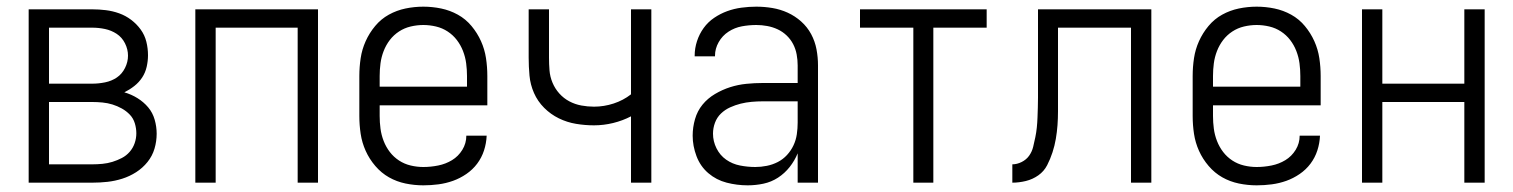

<svg xmlns="http://www.w3.org/2000/svg" viewBox="-20 -548 4540 576"><path d="M66 0V-520H257Q277 -520 297.5 -517.5Q318 -515 337.5 -508Q357 -501 373.5 -488.5Q390 -476 402 -459.5Q414 -443 419 -423Q424 -403 424 -382Q424 -365 420 -347.5Q416 -330 406.5 -315.5Q397 -301 383 -290Q369 -279 353 -271Q374 -265 392.5 -253.5Q411 -242 424.5 -226Q438 -210 444 -189Q450 -168 450 -147Q450 -124 443.5 -102Q437 -80 422.5 -62Q408 -44 388.5 -31.5Q369 -19 347 -12Q325 -5 302.5 -2.5Q280 0 257 0ZM127 -297H257Q276 -297 295.5 -301Q315 -305 330.5 -315.5Q346 -326 355 -344Q364 -362 364 -381Q364 -400 355 -418Q346 -436 330 -446.5Q314 -457 295 -461Q276 -465 257 -465H127ZM127 -55H257Q272 -55 287.5 -56.5Q303 -58 317.5 -62.5Q332 -67 345.5 -74Q359 -81 369 -92.5Q379 -104 384 -118.5Q389 -133 389 -148Q389 -163 384.5 -178Q380 -193 369.5 -204Q359 -215 345.5 -222.5Q332 -230 317.5 -234.5Q303 -239 287.5 -240.5Q272 -242 257 -242H127Z M566 0V-520H934V0H873V-465H627V0Z M1250 8Q1223 8 1196.5 2.5Q1170 -3 1147 -16Q1124 -29 1106 -50Q1088 -71 1077 -95.5Q1066 -120 1062 -146.5Q1058 -173 1058 -200V-320Q1058 -347 1062 -373.5Q1066 -400 1077 -424.5Q1088 -449 1105.5 -470Q1123 -491 1146.5 -504Q1170 -517 1196.5 -522.5Q1223 -528 1250 -528Q1277 -528 1303.5 -522.5Q1330 -517 1353.5 -504Q1377 -491 1394.5 -470Q1412 -449 1423 -424.5Q1434 -400 1438 -373.5Q1442 -347 1442 -320V-232H1119V-200Q1119 -181 1121.5 -162Q1124 -143 1131 -125Q1138 -107 1149.5 -92Q1161 -77 1177 -66.5Q1193 -56 1212 -51.5Q1231 -47 1250 -47Q1272 -47 1294.5 -51.5Q1317 -56 1336 -67.5Q1355 -79 1367 -98.5Q1379 -118 1379 -141H1440Q1439 -118 1432 -96.5Q1425 -75 1411.5 -57Q1398 -39 1379 -26Q1360 -13 1339 -5.5Q1318 2 1295.5 5Q1273 8 1250 8ZM1119 -288H1381V-320Q1381 -339 1378.5 -358Q1376 -377 1369 -395Q1362 -413 1350.5 -428Q1339 -443 1323 -453.5Q1307 -464 1288 -468.5Q1269 -473 1250 -473Q1231 -473 1212 -468.5Q1193 -464 1177 -453.5Q1161 -443 1149.5 -428Q1138 -413 1131 -395Q1124 -377 1121.5 -358Q1119 -339 1119 -320Z M1873 0V-199Q1848 -186 1819.5 -179Q1791 -172 1762 -172Q1735 -172 1708 -176.5Q1681 -181 1656.5 -193Q1632 -205 1612.5 -224.5Q1593 -244 1582 -269Q1571 -294 1568.5 -321Q1566 -348 1566 -375V-520H1627V-375Q1627 -356 1628.5 -337Q1630 -318 1637.5 -300Q1645 -282 1658 -267.5Q1671 -253 1688 -244Q1705 -235 1724 -231.5Q1743 -228 1762 -228Q1792 -228 1821 -237.5Q1850 -247 1873 -265V-520H1934V0Z M2223 8Q2191 8 2160 0Q2129 -8 2105 -28.5Q2081 -49 2069.5 -79.5Q2058 -110 2058 -141Q2058 -166 2065 -190.5Q2072 -215 2087.5 -234Q2103 -253 2125 -266Q2147 -279 2170.5 -286.5Q2194 -294 2219 -296.5Q2244 -299 2268 -299H2373V-352Q2373 -368 2370 -384.5Q2367 -401 2359.5 -415.5Q2352 -430 2340 -441.5Q2328 -453 2313 -460Q2298 -467 2281.5 -470Q2265 -473 2249 -473Q2227 -473 2205.5 -469Q2184 -465 2165.5 -453Q2147 -441 2136 -421.5Q2125 -402 2125 -381V-379H2064V-381Q2064 -403 2071 -424.5Q2078 -446 2091 -464Q2104 -482 2122.5 -494.5Q2141 -507 2161.5 -514.5Q2182 -522 2204.5 -525Q2227 -528 2249 -528Q2273 -528 2297 -524Q2321 -520 2343 -510Q2365 -500 2383.5 -483.5Q2402 -467 2413.5 -445.5Q2425 -424 2429.5 -400Q2434 -376 2434 -352V0H2373V-88Q2364 -66 2349 -47Q2334 -28 2314 -15Q2294 -2 2270.5 3Q2247 8 2223 8ZM2246 -47Q2263 -47 2280.5 -50.5Q2298 -54 2313.5 -62Q2329 -70 2341 -83Q2353 -96 2360.5 -112Q2368 -128 2370.5 -145.5Q2373 -163 2373 -180V-244H2268Q2252 -244 2235 -242.5Q2218 -241 2202 -237Q2186 -233 2170.5 -226Q2155 -219 2143 -207.5Q2131 -196 2125 -180Q2119 -164 2119 -147Q2119 -124 2129.5 -103Q2140 -82 2158.5 -69Q2177 -56 2200 -51.5Q2223 -47 2246 -47Z M2720 0V-465H2560V-520H2940V-465H2780V0Z M3373 0V-465H3154V-256Q3154 -235 3154 -214Q3154 -193 3152.5 -172.5Q3151 -152 3147.5 -131.5Q3144 -111 3137.5 -91Q3131 -71 3121.5 -52.5Q3112 -34 3095 -22Q3078 -10 3057.5 -5Q3037 0 3017 0V-55Q3031 -55 3045 -62Q3059 -69 3067.5 -81Q3076 -93 3079.5 -107.5Q3083 -122 3086 -136.5Q3089 -151 3090.5 -166Q3092 -181 3092.5 -195.5Q3093 -210 3093.5 -225Q3094 -240 3094 -255V-520H3434V0Z M3750 8Q3723 8 3696.5 2.5Q3670 -3 3647 -16Q3624 -29 3606 -50Q3588 -71 3577 -95.5Q3566 -120 3562 -146.5Q3558 -173 3558 -200V-320Q3558 -347 3562 -373.5Q3566 -400 3577 -424.5Q3588 -449 3605.5 -470Q3623 -491 3646.5 -504Q3670 -517 3696.5 -522.5Q3723 -528 3750 -528Q3777 -528 3803.5 -522.5Q3830 -517 3853.5 -504Q3877 -491 3894.5 -470Q3912 -449 3923 -424.5Q3934 -400 3938 -373.5Q3942 -347 3942 -320V-232H3619V-200Q3619 -181 3621.5 -162Q3624 -143 3631 -125Q3638 -107 3649.5 -92Q3661 -77 3677 -66.5Q3693 -56 3712 -51.5Q3731 -47 3750 -47Q3772 -47 3794.5 -51.5Q3817 -56 3836 -67.5Q3855 -79 3867 -98.5Q3879 -118 3879 -141H3940Q3939 -118 3932 -96.5Q3925 -75 3911.5 -57Q3898 -39 3879 -26Q3860 -13 3839 -5.5Q3818 2 3795.5 5Q3773 8 3750 8ZM3619 -288H3881V-320Q3881 -339 3878.5 -358Q3876 -377 3869 -395Q3862 -413 3850.5 -428Q3839 -443 3823 -453.5Q3807 -464 3788 -468.5Q3769 -473 3750 -473Q3731 -473 3712 -468.5Q3693 -464 3677 -453.5Q3661 -443 3649.5 -428Q3638 -413 3631 -395Q3624 -377 3621.5 -358Q3619 -339 3619 -320Z M4066 0V-520H4127V-297H4373V-520H4434V0H4373V-242H4127V0Z"/></svg>

Font: Iosevka Fixed Light
Style: Regular
Weight: 300
Monospace: yes
Designer: Belleve Invis
Foundry: Belleve Invis
Version: Version 32.3.0